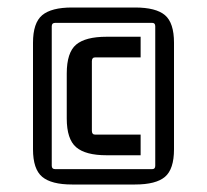

<svg xmlns="http://www.w3.org/2000/svg" viewBox="-20 -662 552 512"><path d="M386 -601H127Q118 -601 118 -592V-220Q118 -211 127 -211H386Q394 -211 394 -220V-592Q394 -601 386 -601ZM68 -264V-548Q68 -601 92.5 -621.5Q117 -642 172 -642H340Q396 -642 420 -621.5Q444 -601 444 -548V-264Q444 -211 420 -190.5Q396 -170 340 -170H172Q117 -170 92.5 -190.5Q68 -211 68 -264ZM355 -248H264Q208 -248 183 -269.5Q158 -291 158 -346V-466Q158 -522 183 -543Q208 -564 264 -564H355V-509H234Q225 -509 225 -499V-313Q225 -303 234 -303H355Z"/></svg>

Font: Gemunu Libre ExtraLight
Style: Regular
Weight: 400
Version: Version 1.100